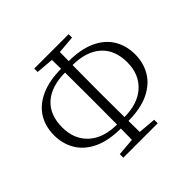

<svg xmlns="http://www.w3.org/2000/svg" viewBox="-175 -925 1117 1117"><g transform="rotate(-45 383.0 -366.5)"><path d="M49 -376Q49 -451 84 -506Q119 -561 187.5 -591.5Q256 -622 356 -622H379V-590H357Q240 -590 177.5 -534.5Q115 -479 115 -376Q115 -278 178 -220Q241 -162 357 -162H379V-130H356Q251 -130 183 -162.5Q115 -195 82 -251Q49 -307 49 -376ZM386 -130V-162H409Q524 -162 587.5 -220Q651 -278 651 -376Q651 -479 588 -534.5Q525 -590 409 -590H386V-622H410Q511 -622 579 -591.5Q647 -561 681.5 -505.5Q716 -450 716 -376Q716 -307 683 -251Q650 -195 582 -162.5Q514 -130 409 -130ZM350 0Q352 -83 352.5 -168Q353 -253 353 -336V-393Q353 -479 352.5 -563.5Q352 -648 350 -733H416Q415 -649 414 -565Q413 -481 413 -395V-336Q413 -254 414 -168.5Q415 -83 416 0ZM242 -705V-733H525V-705L395 -694H373ZM242 0V-29L374 -40H396L525 -29V0Z"/></g></svg>

Font: Noto Serif SC ExtraLight
Style: Regular
Weight: 200
Designer: Ryoko NISHIZUKA 西塚涼子 (kana & ideographs); Frank Grießhammer (Latin, Greek & Cyrillic); Wenlong ZHANG 张文龙 (bopomofo); San
Foundry: Adobe
Version: Version 2.002-H1;hotconv 1.1.0;makeotfexe 2.6.0